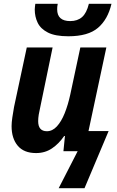

<svg xmlns="http://www.w3.org/2000/svg" viewBox="-20 -796 617 1011"><path d="M340 -605Q271 -605 232.5 -624.5Q194 -644 178.5 -676Q163 -708 163 -746Q163 -752 164 -760.5Q165 -769 166 -776H284Q282 -767 281.5 -760Q281 -753 281 -747Q281 -685 350 -685Q388 -685 412 -706Q436 -727 448 -776H567Q548 -694 496 -649.5Q444 -605 340 -605ZM289 195 389 0H314L322 -80H318Q290 -39 253.5 -14.5Q217 10 170 10Q106 10 73.5 -28.5Q41 -67 41 -132Q41 -151 45 -178Q49 -205 54 -233L121 -546H257L192 -232Q187 -211 184 -192.5Q181 -174 181 -158Q181 -105 227 -105Q256 -105 279.5 -130.5Q303 -156 320.5 -199.5Q338 -243 350 -298L403 -546H540L446 -106H552L425 195Z"/></svg>

Font: Noto Sans SemiCondensed
Style: Bold Italic
Weight: 700
Width: 4
Italic angle: -12°
Designer: Monotype Design Team
Foundry: Monotype Imaging Inc.
Version: Version 2.013; ttfautohint (v1.8.4.7-5d5b)